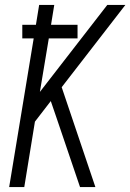

<svg xmlns="http://www.w3.org/2000/svg" viewBox="-20 -755 526 775"><path d="M17 0 116 -600H70V-655H125L138 -735H199L186 -655H293V-600H177L141 -384L413 -735H486L229 -403L365 0H303L210 -274L185 -347L121 -264L78 0Z"/></svg>

Font: Iosevka QP Light
Style: Italic
Weight: 300
Italic angle: -9°
Designer: Belleve Invis
Foundry: Belleve Invis
Version: Version 20.0.0; ttfautohint (v1.8.4)